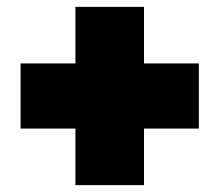

<svg xmlns="http://www.w3.org/2000/svg" viewBox="-20 -600 640 560"><path d="M40 -225V-415H560V-225ZM400 -60H200V-580H400Z"/></svg>

Font: Tektur Condensed Black
Style: Regular
Weight: 900
Width: 3
Designer: Adam Jagosz
Foundry: Adam Jagosz
Version: Version 1.005;gftools[0.9.30]